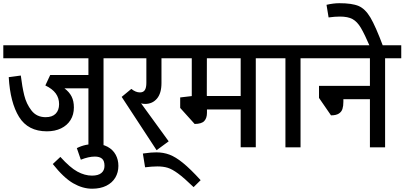

<svg xmlns="http://www.w3.org/2000/svg" viewBox="-29 -900 2471 1173"><path d="M702.1 -543.9H603.5V0H511.2V-360.4H364.7Q394.5 -337.9 408.4 -310.3Q422.4 -282.7 422.4 -243.7Q422.4 -199.7 401.9 -166.7Q381.3 -133.8 344 -115.7Q306.6 -97.7 257.3 -97.7Q142.1 -97.7 87.6 -185.5Q33.2 -273.4 24.4 -428.7L98.1 -438.5Q106.4 -370.1 119.1 -317.9Q131.8 -265.6 163.3 -224.9Q194.8 -184.1 250 -184.1Q290 -184.1 311 -205.3Q332 -226.6 332 -263.7Q332 -301.3 311.5 -329.3Q291 -357.4 248 -377.9L277.8 -441.9H511.2V-543.9H-8.8V-623.5H702.1Z M549.8 -21Q595.7 -21 628.4 -3.2Q661.1 14.6 677.7 45.2Q694.3 75.7 694.3 113.3Q694.3 153.3 675.5 185.1Q656.7 216.8 620.4 234.9Q584 252.9 533.7 252.9Q476.1 252.9 418.2 219.7Q360.4 186.5 293.5 102.1L339.8 58.6Q398.9 124 443.8 148.4Q488.8 172.9 532.7 172.9Q571.3 172.9 590.3 157Q609.4 141.1 609.4 113.3Q609.4 82.5 594.5 69.6Q579.6 56.6 550.3 56.6Q512.7 56.6 464.8 75.7L440.4 4.9Q466.3 -8.3 495.4 -14.6Q524.4 -21 549.8 -21Z M857.9 -265.1Q843.8 -265.1 833 -268.6L1001.5 -36.6L927.7 17.6L714.4 -308.1L773.4 -356.9Q799.8 -335.4 825.7 -335.4Q846.7 -335.4 856 -349.9Q865.2 -364.3 865.2 -394V-543.9H685.1V-623.5H1055.7V-543.9H957.5V-392.6Q957.5 -330.1 929.9 -297.6Q902.3 -265.1 857.9 -265.1Z M1196.8 200.7 1153.8 243.2Q1095.2 186.5 1058.8 159.9Q1022.5 133.3 995.4 125Q968.3 116.7 932.1 116.7Q914.1 116.7 896 118.2Q877.9 119.6 857.4 122.1L843.8 38.1L855 36.6Q877.4 33.7 892.6 32.2Q907.7 30.8 925.8 30.8Q969.2 30.8 1006.3 44.7Q1043.5 58.6 1088.4 95Q1133.3 131.3 1196.8 200.7Z M1632.8 -543.9H1533.7V-0.5H1441.4V-231.4H1235.4V-210.4Q1235.4 -178.7 1219.2 -160.9Q1203.1 -143.1 1160.2 -142.6L1071.8 -240.7V-304.7L1142.6 -313V-543.9H1038.6V-623.5H1632.8ZM1441.4 -543.9H1234.9L1234.4 -315.4H1235.4V-313.5H1441.4Z M1905.8 -543.9H1807.1V0H1714.8V-543.9H1615.7V-623.5H1905.8Z M2422.4 -543.9H2323.7V0H2231V-293.9H2068.8V-278.3Q2068.8 -252.4 2063.2 -234.6Q2057.6 -216.8 2041 -206.1Q2024.4 -195.3 1993.2 -195.3L1919.9 -301.8V-375.5H2231V-543.9H1888.7V-623.5H2422.4Z M2233.9 -609.4Q2197.8 -692.9 2175.5 -730.2Q2153.3 -767.6 2125 -783.2Q2096.7 -798.8 2047.4 -798.8Q2017.1 -798.8 1978.5 -793.5L1965.8 -870.6Q2007.8 -880.4 2044.4 -880.4Q2122.1 -880.4 2162.1 -863.3Q2202.1 -846.2 2233.9 -793Q2265.6 -739.7 2312 -615.7L2242.7 -589.4Z"/></svg>

Font: Varta SemiBold
Style: Regular
Weight: 600
Designer: Joana Correia, Viktoriya Grabowska, Eben Sorkin
Foundry: Sorkin Type
Version: Version 1.003; ttfautohint (v1.3) -l 8 -r 24 -G 200 -x 12 -H